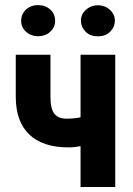

<svg xmlns="http://www.w3.org/2000/svg" viewBox="-20 -747 530 767"><path d="M440.4 0H301.8V-163.1Q277.3 -158.2 254.4 -158.2Q150.4 -158.2 96.7 -210Q43 -261.7 43 -360.8V-528.3H181.6V-360.4Q181.6 -312 197.3 -292.5Q212.9 -272.9 244.6 -272.9Q275.9 -272.9 301.8 -278.3V-528.3H440.4ZM303.2 -664.6Q303.7 -690.4 323.2 -708Q342.8 -725.6 371.1 -726.1Q399.4 -725.6 418.9 -708Q438.5 -690.4 439 -664.6Q438.5 -638.7 419.9 -620.1Q401.4 -601.6 371.1 -602.1Q340.8 -601.6 322.3 -620.1Q303.7 -638.7 303.2 -664.6ZM84 -709Q103.5 -726.6 132.3 -726.6Q161.1 -726.6 180.7 -709Q200.2 -691.4 200.2 -664.1Q200.2 -637.7 180.7 -620.1Q161.1 -602.5 132.3 -602.1Q103.5 -602.5 84 -620.1Q64.5 -637.7 64.5 -664.1Q64.5 -690.4 84 -709Z"/></svg>

Font: RobotoCondensed-Bold
Style: Bold
Weight: 700
Designer: Google
Version: Version 2.001240; 2014